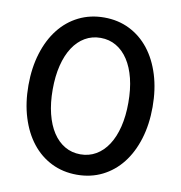

<svg xmlns="http://www.w3.org/2000/svg" viewBox="-85 -843 883 936"><g transform="rotate(10 356.0 -375.0)"><path d="M49.1 -374.5Q49.1 -461.4 71.4 -533.2Q93.6 -605 133.9 -656.1Q174.1 -707.3 230.9 -735.5Q287.7 -763.6 356.4 -763.6Q425.5 -763.6 482 -735.5Q538.6 -707.3 578.9 -656.1Q619.1 -605 641.4 -533.2Q663.6 -461.4 663.6 -374.5Q663.6 -287.7 641.4 -215.9Q619.1 -144.1 578.9 -93Q538.6 -41.8 482 -13.6Q425.5 14.5 356.4 14.5Q287.7 14.5 230.9 -13.6Q174.1 -41.8 133.9 -93Q93.6 -144.1 71.4 -215.9Q49.1 -287.7 49.1 -374.5ZM169.1 -374.5Q169.1 -308.6 182.3 -255.2Q195.5 -201.8 220 -164.3Q244.5 -126.8 279.1 -106.6Q313.6 -86.4 356.4 -86.4Q399.1 -86.4 433.6 -106.6Q468.2 -126.8 492.7 -164.3Q517.3 -201.8 530.5 -255.2Q543.6 -308.6 543.6 -374.5Q543.6 -440.9 530.5 -494.1Q517.3 -547.3 492.7 -584.8Q468.2 -622.3 433.6 -642.5Q399.1 -662.7 356.4 -662.7Q313.6 -662.7 279.1 -642.5Q244.5 -622.3 220 -584.8Q195.5 -547.3 182.3 -494.1Q169.1 -440.9 169.1 -374.5Z"/></g></svg>

Font: Spartan MB SemBd
Style: Regular
Weight: 600
Designer: Matt Bailey, Mirko Velimirovic
Foundry: Matt Bailey
Version: Version 1.005